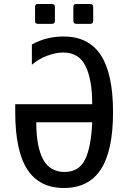

<svg xmlns="http://www.w3.org/2000/svg" viewBox="-20 -924 640 958"><path d="M169 -805Q154 -805 155 -820V-890Q155 -905 169 -904H239Q254 -904 254 -890V-820Q254 -805 239 -805ZM361 -805Q346 -805 346 -820V-890Q346 -905 361 -904H430Q445 -904 445 -890V-820Q445 -805 430 -805ZM299 14Q176 14 116 -79Q56 -172 56 -364V-404H440V-408Q440 -526 407 -594Q374 -662 295 -662Q258 -662 215.5 -646Q173 -630 139 -601V-702Q177 -723 217 -732.5Q257 -742 297 -742Q422 -742 483 -649Q544 -556 544 -364Q544 -173 483.5 -79.5Q423 14 299 14ZM302 -66Q374 -66 404.5 -128Q435 -190 440 -314H161Q161 -192 195 -129Q229 -66 302 -66Z"/></svg>

Font: PlemolJP35 Console
Style: Regular
Weight: 400
Version: v2.0.3; ttfautohint (v1.8.4.7-5d5b-dirty) -l 6 -r 45 -G 200 